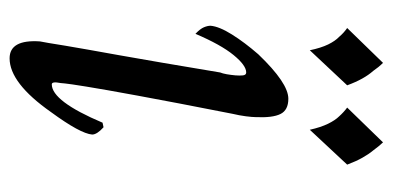

<svg xmlns="http://www.w3.org/2000/svg" viewBox="-224 -576 798 390"><g transform="rotate(90 175.0 -381.0)"><path d="M238.5 -192.3Q253.3 -179 253.3 -169.2Q251.3 -145.1 207.7 -85.6Q148.7 -1.5 98.5 -1.5Q60 -1.5 64.1 -63.1Q66.2 -72.8 72.8 -114.4Q79 -151.3 92.1 -223.8Q105.1 -296.4 127.2 -429.2Q129.2 -433.8 130.8 -442.6Q132.3 -451.3 133.1 -460.3Q133.8 -469.2 133.1 -475.6Q132.3 -482.1 127.2 -482.1Q112.8 -482.1 91.8 -456.4Q70.8 -430.8 48.7 -379Q38.5 -388.7 35.4 -396.2Q32.3 -403.6 32.3 -409.7Q33.8 -427.2 50 -453.1Q66.2 -479 90.3 -506.7Q148.7 -567.7 180.5 -567.7Q203.6 -567.7 211.5 -551.8Q219.5 -535.9 217.9 -501.5Q217.9 -494.9 216.2 -481.3Q214.4 -467.7 211.3 -454.9Q187.2 -332.3 174.4 -262.3Q161.5 -192.3 155.9 -157.4Q150.3 -122.6 149.5 -113.8Q148.7 -105.1 148.7 -105.1Q145.1 -87.2 151.3 -87.2Q185.6 -87.2 229.2 -190.3ZM82.1 -611.3Q77.4 -633.8 70.3 -648.5Q63.1 -663.1 54.9 -670.8Q46.7 -680.5 36.9 -687.2L107.7 -760Q116.4 -751.3 124.1 -740Q132.3 -730.8 139.5 -717.9Q146.7 -705.1 153.3 -687.2ZM243.6 -611.3Q238.5 -633.8 231.3 -648.5Q224.1 -663.1 216.4 -670.8Q207.7 -680.5 198.5 -687.2L269.2 -760Q277.4 -751.3 285.6 -740Q293.3 -730.8 300.5 -717.9Q307.7 -705.1 314.4 -687.2Z"/></g></svg>

Font: MM Jasmine
Style: Regular
Weight: 400
Designer: Khon Soe Zaw Thu
Version: Version 1.00 July 11, 2016, initial release